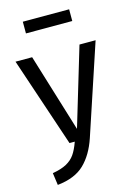

<svg xmlns="http://www.w3.org/2000/svg" viewBox="-139 -808 770 1093"><g transform="rotate(-15 246.0 -261.5)"><path d="M306 3Q275 95 219.5 148.5Q164 202 61 213L51 141Q103 132 134 115Q165 98 183.5 71.5Q202 45 218 0H187L10 -527H108L249 -67L387 -527H482ZM109 -667V-736H382V-667Z"/></g></svg>

Font: Fira Sans
Style: Regular
Weight: 400
Designer: bBox Type GmbH & Carrois Corporate GbR & Edenspiekermann AG
Foundry: bBox Type GmbH & Carrois Corporate GbR & Edenspiekermann AG
Version: Version 4.301